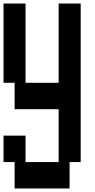

<svg xmlns="http://www.w3.org/2000/svg" viewBox="-20 -1050 540 1090"><path d="M63 20V-130H0V-280H125V-130H313V-430H63V-580H0V-1030H125V-580H313V-1030H438V-130H375V20Z"/></svg>

Font: 2P VHS
Style: Regular
Weight: 400
Designer: CodeMan38
Foundry: CodeMan38
Version: Version 3.000